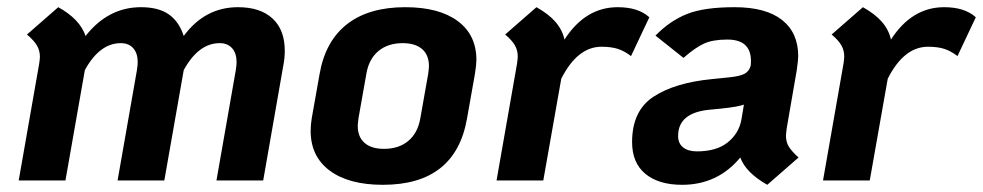

<svg xmlns="http://www.w3.org/2000/svg" viewBox="-20 -502 2734 534"><path d="M772 -361Q772 -340 768 -320L712 0H582L636 -308Q638 -322 638 -329Q638 -354 625.5 -368Q613 -382 591 -382Q532 -382 491 -307L437 0H307L361 -308Q363 -322 363 -329Q363 -354 350.5 -368Q338 -382 316 -382Q257 -382 216 -307L162 0H32L89 -325Q91 -339 91 -344Q91 -361 83 -375Q75 -389 55 -406L142 -482Q202 -449 218 -402Q281 -482 372 -482Q421 -482 449.5 -462Q478 -442 491 -402Q550 -482 642 -482Q704 -482 738 -450.5Q772 -419 772 -361Z M844 -138Q844 -155 847 -173L869 -297Q885 -388 945.5 -435Q1006 -482 1107 -482Q1201 -482 1253 -443.5Q1305 -405 1305 -335Q1305 -323 1301 -297L1279 -173Q1247 12 1045 12Q950 12 897 -27.5Q844 -67 844 -138ZM1149 -173 1171 -297Q1173 -313 1173 -318Q1173 -349 1154 -365.5Q1135 -382 1100 -382Q1059 -382 1032.5 -360Q1006 -338 999 -297L977 -173Q975 -157 975 -152Q975 -121 994 -104.5Q1013 -88 1048 -88Q1089 -88 1115.5 -110Q1142 -132 1149 -173Z M1786 -454 1735 -346Q1717 -360 1698.5 -366Q1680 -372 1653 -372Q1586 -372 1541 -283L1491 0H1361L1418 -325Q1420 -339 1420 -345Q1420 -362 1412 -376Q1404 -390 1385 -406L1472 -482Q1506 -463 1525 -441Q1544 -419 1550 -392Q1608 -482 1698 -482Q1755 -482 1786 -454Z M2166 -124Q2166 -107 2174 -94Q2182 -81 2201 -64L2114 12Q2054 -22 2039 -64Q1976 12 1877 12Q1812 12 1775 -18.5Q1738 -49 1738 -107Q1738 -194 1797.5 -233Q1857 -272 1960 -282L2009 -287Q2038 -290 2051 -297Q2064 -304 2068 -320Q2075 -392 2003 -392Q1963 -392 1938.5 -381Q1914 -370 1881 -341L1803 -403Q1843 -444 1890.5 -463Q1938 -482 2023 -482Q2110 -482 2155 -446.5Q2200 -411 2200 -346Q2200 -335 2196 -307L2168 -145Q2166 -129 2166 -124ZM2042 -169 2049 -211Q2033 -205 1986 -200L1955 -197Q1866 -189 1866 -124Q1866 -103 1880 -92Q1894 -81 1918 -81Q1973 -81 2004 -106Q2035 -131 2042 -169Z M2694 -454 2643 -346Q2625 -360 2606.5 -366Q2588 -372 2561 -372Q2494 -372 2449 -283L2399 0H2269L2326 -325Q2328 -339 2328 -345Q2328 -362 2320 -376Q2312 -390 2293 -406L2380 -482Q2414 -463 2433 -441Q2452 -419 2458 -392Q2516 -482 2606 -482Q2663 -482 2694 -454Z"/></svg>

Font: KoHo
Style: Bold Italic
Weight: 700
Italic angle: -10°
Version: Version 1.000; ttfautohint (v1.6)